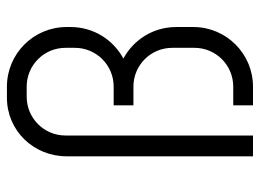

<svg xmlns="http://www.w3.org/2000/svg" viewBox="-118 -632 750 554"><g transform="rotate(-90 257.0 -355.0)"><path d="M230 0H284C379 0 456 -77 456 -172V-222C456 -288 419 -345 365 -374C419 -403 456 -460 456 -526V-538C456 -633 379 -710 284 -710H252C157 -710 83 -633 83 -538V0H143V-541C143 -603 193 -653 255 -653H284C346 -653 396 -603 396 -541V-514C396 -452 346 -402 284 -402H230V-345H284C346 -345 396 -295 396 -233V-169C396 -107 346 -57 284 -57H230Z"/></g></svg>

Font: Abel
Style: Regular
Weight: 400
Designer: Matthew Desmond
Foundry: Matthew Desmond
Version: Version 1.002